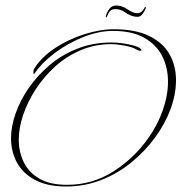

<svg xmlns="http://www.w3.org/2000/svg" viewBox="-20 -660 658 696"><path d="M220 16Q151 16 106.5 -8Q62 -32 41 -71.5Q20 -111 20 -159Q20 -201 36.5 -248.5Q53 -296 84.5 -341.5Q116 -387 160.5 -424.5Q205 -462 261.5 -484Q318 -506 384 -506Q403 -506 425 -503Q447 -500 465.5 -494.5Q484 -489 490 -483Q493 -480 493 -478Q493 -476 488 -476Q482 -476 474 -481Q461 -489 432.5 -494.5Q404 -500 383 -500Q324 -500 272.5 -478Q221 -456 180 -419Q139 -382 109.5 -336.5Q80 -291 64 -243.5Q48 -196 48 -154Q48 -109 66.5 -71.5Q85 -34 123.5 -12Q162 10 223 10Q315 10 391 -38.5Q467 -87 518 -160Q552 -208 570.5 -261.5Q589 -315 589 -364Q589 -415 568 -456.5Q547 -498 503 -523Q459 -548 389 -548Q339 -548 284 -526.5Q229 -505 182 -470.5Q135 -436 107 -396Q104 -392 103 -392Q101 -392 101 -397Q101 -407 104 -411Q131 -454 180 -486Q229 -518 286 -536Q343 -554 392 -554Q472 -554 522 -529Q572 -504 595 -462.5Q618 -421 618 -369Q618 -319 598.5 -265.5Q579 -212 542.5 -162Q506 -112 456.5 -71.5Q407 -31 347 -7.5Q287 16 220 16ZM367 -598Q366 -595 364.5 -598.5Q363 -602 364 -603Q368 -617 377 -628.5Q386 -640 401 -640Q410 -640 420.5 -637Q431 -634 439 -628Q463 -612 477 -612Q495 -612 505 -634Q506 -636 508 -634Q510 -632 508 -629Q504 -619 496.5 -609Q489 -599 478 -599Q456 -599 432 -616Q424 -622 415 -624.5Q406 -627 398 -627Q385 -627 378.5 -619.5Q372 -612 367 -598Z"/></svg>

Font: Explora
Style: Regular
Weight: 400
Designer: Robert E. Leuschke
Foundry: Robert E. Leuschke
Version: Version 1.010